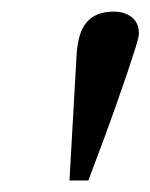

<svg xmlns="http://www.w3.org/2000/svg" viewBox="-20 -734 260 332"><path d="M220.2 -675.8Q220.2 -670.4 214.4 -651.6Q208.5 -632.8 199.7 -606.7Q190.9 -580.6 180.4 -551Q169.9 -521.5 160.2 -495.1Q150.4 -468.8 142.8 -448.7Q135.3 -428.7 132.8 -421.9H100.1L112.8 -645Q114.3 -660.2 117.9 -672.6Q121.6 -685.1 128.9 -694.3Q136.2 -703.6 147.9 -708.7Q159.7 -713.9 176.8 -713.9Q195.8 -713.9 208 -704.1Q220.2 -694.3 220.2 -675.8Z"/></svg>

Font: Charis SIL Viet
Style: Italic
Weight: 400
Italic angle: -11°
Foundry: SIL International
Version: Version 5.000